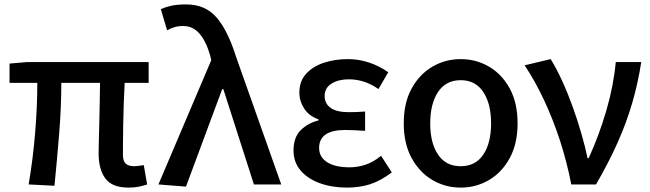

<svg xmlns="http://www.w3.org/2000/svg" viewBox="-20 -830 2927 864"><path d="M558.1 14.2Q484.4 14.2 454.1 -26.9Q423.8 -67.9 423.8 -140.1Q423.8 -158.7 424.8 -194.6Q425.8 -230.5 426.8 -275.4Q427.7 -320.3 428.7 -367.7Q429.7 -415 430.2 -457H255.9Q255.9 -346.7 246.1 -226.6Q236.3 -106.4 225.1 5.9L108.9 0Q128.4 -114.7 138.2 -233.4Q147.9 -352.1 147.9 -457H22.9V-543.9L103 -550.8H648.9V-457H541Q538.6 -413.6 536.9 -364.3Q535.2 -314.9 534.4 -268.6Q533.7 -222.2 533.4 -186.3Q533.2 -150.4 533.2 -133.8Q533.2 -105 545.9 -93.5Q558.6 -82 584 -82Q591.3 -82 602.1 -83.5Q612.8 -85 627 -86.9L642.1 0Q627 5.4 606 9.8Q585 14.2 558.1 14.2Z M816.9 9.8 692.9 0 930.7 -559.1 925.8 -580.1Q907.2 -645 877.4 -679Q847.7 -712.9 804.7 -712.9Q780.8 -712.9 764.2 -707.5Q747.6 -702.1 731.9 -693.8L703.6 -789.1Q726.1 -798.8 751.7 -804.4Q777.3 -810.1 817.9 -810.1Q903.8 -810.1 954.3 -751.7Q1004.9 -693.4 1042 -575.2L1245.6 0H1122.6L984.9 -429.2H980Z M1542 14.2Q1473.1 14.2 1418.5 -5.9Q1363.8 -25.9 1332.3 -63.2Q1300.8 -100.6 1300.8 -152.8Q1300.8 -211.4 1332.8 -243.7Q1364.7 -275.9 1413.1 -288.1V-293Q1370.1 -308.1 1348.6 -341.8Q1327.1 -375.5 1327.1 -413.1Q1327.1 -464.4 1357.4 -497.8Q1387.7 -531.2 1437.5 -547.6Q1487.3 -564 1545.9 -564Q1595.2 -564 1641.6 -548.3Q1688 -532.7 1727.1 -504.9L1683.1 -429.2Q1620.6 -473.1 1549.8 -473.1Q1503.4 -473.1 1472.2 -453.9Q1440.9 -434.6 1440.9 -397.9Q1440.9 -364.3 1467.5 -344.7Q1494.1 -325.2 1550.8 -325.2Q1584 -325.2 1623 -328.1V-241.2Q1599.1 -242.7 1576.9 -243.9Q1554.7 -245.1 1533.7 -245.1Q1416 -245.1 1416 -164.1Q1416 -123.5 1451.9 -100.3Q1487.8 -77.1 1553.7 -77.1Q1588.4 -77.1 1623.5 -88.4Q1658.7 -99.6 1694.8 -128.9L1743.2 -54.2Q1691.9 -15.6 1644.8 -0.7Q1597.7 14.2 1542 14.2Z M2053.2 14.2Q1983.9 14.2 1925.8 -20Q1867.7 -54.2 1832.3 -118.9Q1796.9 -183.6 1796.9 -274.9Q1796.9 -367.2 1832.3 -431.6Q1867.7 -496.1 1925.8 -530Q1983.9 -564 2053.2 -564Q2122.6 -564 2180.7 -530Q2238.8 -496.1 2273.9 -431.6Q2309.1 -367.2 2309.1 -274.9Q2309.1 -183.6 2273.9 -118.9Q2238.8 -54.2 2180.7 -20Q2122.6 14.2 2053.2 14.2ZM2053.2 -82Q2119.6 -82 2154.8 -134.3Q2189.9 -186.5 2189.9 -274.9Q2189.9 -362.8 2154.8 -416Q2119.6 -469.2 2053.2 -469.2Q1986.3 -469.2 1951.2 -416Q1916 -362.8 1916 -274.9Q1916 -186.5 1951.2 -134.3Q1986.3 -82 2053.2 -82Z M2550.8 0Q2531.2 -101.1 2499.8 -197.8Q2468.3 -294.4 2427.7 -380.6Q2387.2 -466.8 2340.8 -536.1L2458 -564Q2484.4 -521.5 2509.5 -466.6Q2534.7 -411.6 2556.6 -350.8Q2578.6 -290 2595.9 -230Q2613.3 -169.9 2624 -118.2H2628.9Q2675.3 -219.2 2708.3 -331.8Q2741.2 -444.3 2751 -550.8H2865.7Q2850.6 -454.1 2824.7 -365.5Q2798.8 -276.9 2759 -187.7Q2719.2 -98.6 2662.1 0Z"/></svg>

Font: Source Han Sans CN Medium
Style: Regular
Weight: 500
Designer: Ryoko NISHIZUKA  (kana, bopomofo & ideographs); Paul D. Hunt (Latin, Greek & Cyrillic); Sandoll Communications , Soo-you
Foundry: Adobe
Version: Version 2.004;hotconv 1.0.118;makeotfexe 2.5.65603